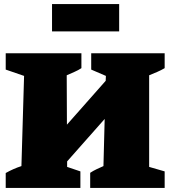

<svg xmlns="http://www.w3.org/2000/svg" viewBox="-20 -921 839 941"><path d="M8 0V-73Q45 -94 85 -107L98 -549L8 -580V-660H379V-587Q364 -577 344.5 -568.5Q325 -560 307 -552L308 -310L498 -525L499 -549L427 -580V-660H787V-587Q770 -577 750.5 -568.5Q731 -560 711 -552V-103L787 -81V0H422V-74Q437 -84 454 -92Q471 -100 487 -107L493 -338L309 -130V-103L374 -81V0ZM235 -767V-901H564V-767Z"/></svg>

Font: Piazzolla Black
Style: Regular
Weight: 900
Designer: Juan Pablo del Peral
Foundry: Huerta Tipografica
Version: Version 1.330